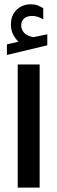

<svg xmlns="http://www.w3.org/2000/svg" viewBox="-20 -875 267 894"><path d="M65.9 -680.7Q50.3 -696.3 40.5 -715.8Q30.8 -735.4 30.8 -761.7Q30.8 -780.8 36.1 -795.9Q41.5 -811 50.8 -822.3Q64 -838.4 82.8 -846.7Q101.6 -855 121.6 -855Q142.1 -855 154.8 -850.1Q167.5 -845.2 181.2 -836.9L181.6 -785.2Q167 -793 155 -796.9Q143.1 -800.8 128.4 -800.8Q119.6 -800.8 109.6 -798.1Q99.6 -795.4 91.8 -788.6Q78.6 -776.9 78.6 -755.4Q79.1 -739.7 89.6 -725.6Q100.1 -711.4 124 -704.6Q126.5 -704.1 128.9 -703.1Q131.3 -702.1 134.3 -702.1Q136.7 -702.1 138.7 -702.6L200.2 -715.3V-664.1L12.2 -619.1V-668.5ZM62.5 -574.9H164.6V-1.4H62.5Z"/></svg>

Font: Vazir Medium FD
Style: Medium-FD
Weight: 500
Designer: Saber Rastikerdar
Foundry: Saber Rastikerdar
Version: Version 30.0.0